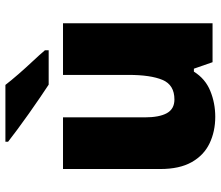

<svg xmlns="http://www.w3.org/2000/svg" viewBox="-73 -733 816 710"><g transform="rotate(-90 335.0 -378.0)"><path d="M604 -553V0H460L436 -69H425Q399 -27 354 -8.5Q309 10 258 10Q204 10 160 -11Q116 -32 90.5 -77Q65 -122 65 -193V-553H256V-251Q256 -197 271.5 -169Q287 -141 322 -141Q376 -141 394.5 -185Q413 -229 413 -311V-553ZM376 -766Q393 -744 416.5 -717Q440 -690 464 -664.5Q488 -639 504 -620V-606H377Q357 -619 328.5 -638.5Q300 -658 269.5 -679.5Q239 -701 211.5 -721.5Q184 -742 166 -756V-766Z"/></g></svg>

Font: Noto Sans Oriya Blk
Style: Regular
Weight: 900
Designer: Amélie Bonet and Sol Matas
Foundry: Google LLC
Version: Version 2.006; ttfautohint (v1.8.4.7-5d5b)